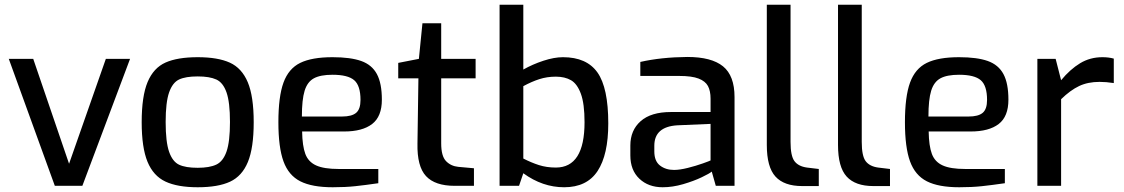

<svg xmlns="http://www.w3.org/2000/svg" viewBox="-20 -783 4737 809"><path d="M17 -535H120L271 -93L426 -535H528L327 0H211Z M577 -268Q577 -378 602 -437.5Q627 -497 677.5 -519.5Q728 -542 813 -542Q898 -542 948.5 -519Q999 -496 1024 -436.5Q1049 -377 1049 -268Q1049 -160 1024.5 -100.5Q1000 -41 949.5 -17.5Q899 6 813 6Q728 6 677 -18Q626 -42 601.5 -101.5Q577 -161 577 -268ZM949 -269Q949 -352 934.5 -393.5Q920 -435 891.5 -448Q863 -461 813 -461Q762 -461 734.5 -448Q707 -435 692.5 -393.5Q678 -352 678 -269Q678 -185 692.5 -143.5Q707 -102 734.5 -89Q762 -76 813 -76Q863 -76 891.5 -89.5Q920 -103 934.5 -144.5Q949 -186 949 -269Z M1153 -268Q1153 -376 1174.5 -435Q1196 -494 1245 -518Q1294 -542 1381 -542Q1457 -542 1502 -526Q1547 -510 1568 -471Q1589 -432 1589 -363Q1589 -292 1548 -260.5Q1507 -229 1430 -229H1253Q1254 -168 1266.5 -134.5Q1279 -101 1312 -86Q1345 -71 1407 -71H1574V-11Q1519 -3 1477 1.5Q1435 6 1382 6Q1295 6 1245.5 -19Q1196 -44 1174.5 -103Q1153 -162 1153 -268ZM1421 -292Q1462 -292 1480.5 -307.5Q1499 -323 1499 -362Q1499 -422 1472.5 -445Q1446 -468 1381 -468Q1330 -468 1302.5 -453Q1275 -438 1263.5 -400.5Q1252 -363 1252 -292Z M1739 -178 1743 -453H1658V-518L1745 -535L1760 -685H1839V-535H1984V-453H1839V-179Q1839 -125 1859.5 -104Q1880 -83 1911 -80L1977 -74V0H1896Q1813 0 1775 -41Q1737 -82 1739 -178Z M2185 -53 2167 0H2085V-763H2185V-490Q2224 -512 2269.5 -527Q2315 -542 2352 -542Q2452 -542 2497.5 -477.5Q2543 -413 2543 -263Q2543 -131 2498 -62.5Q2453 6 2357 6Q2266 6 2185 -53ZM2443 -268Q2443 -346 2427.5 -388Q2412 -430 2386 -445Q2360 -460 2322 -460Q2285 -460 2252.5 -449.5Q2220 -439 2185 -420V-115Q2218 -98 2250.5 -87.5Q2283 -77 2322 -77Q2443 -77 2443 -268Z M2636 -128V-170Q2636 -234 2679.5 -272.5Q2723 -311 2807 -311H2974V-367Q2974 -400 2963 -420.5Q2952 -441 2923.5 -452Q2895 -463 2842 -463H2678V-522Q2766 -542 2876 -543Q2978 -543 3026.5 -503.5Q3075 -464 3075 -374V0H2996L2979 -60Q2970 -52 2936.5 -36Q2903 -20 2858.5 -7Q2814 6 2772 6Q2712 6 2674 -30Q2636 -66 2636 -128ZM2974 -107V-261L2834 -255Q2737 -249 2737 -169V-145Q2737 -104 2761 -85.5Q2785 -67 2820 -67Q2844 -67 2878 -75.5Q2912 -84 2941.5 -94.5Q2971 -105 2974 -107Z M3211 -172V-763H3311V-185Q3311 -126 3327.5 -104Q3344 -82 3380 -77L3430 -71V1H3360Q3284 1 3247.5 -39Q3211 -79 3211 -172Z M3511 -172V-763H3611V-185Q3611 -126 3627.5 -104Q3644 -82 3680 -77L3730 -71V1H3660Q3584 1 3547.5 -39Q3511 -79 3511 -172Z M3793 -268Q3793 -376 3814.5 -435Q3836 -494 3885 -518Q3934 -542 4021 -542Q4097 -542 4142 -526Q4187 -510 4208 -471Q4229 -432 4229 -363Q4229 -292 4188 -260.5Q4147 -229 4070 -229H3893Q3894 -168 3906.5 -134.5Q3919 -101 3952 -86Q3985 -71 4047 -71H4214V-11Q4159 -3 4117 1.5Q4075 6 4022 6Q3935 6 3885.5 -19Q3836 -44 3814.5 -103Q3793 -162 3793 -268ZM4061 -292Q4102 -292 4120.5 -307.5Q4139 -323 4139 -362Q4139 -422 4112.5 -445Q4086 -468 4021 -468Q3970 -468 3942.5 -453Q3915 -438 3903.5 -400.5Q3892 -363 3892 -292Z M4351 -535H4428L4451 -445Q4489 -491 4531 -516.5Q4573 -542 4625 -542Q4652 -542 4673 -536V-433Q4641 -438 4613 -438Q4564 -438 4527 -420.5Q4490 -403 4451 -365V0H4351Z"/></svg>

Font: Exo Medium
Style: Regular
Weight: 500
Designer: Natanael Gama
Foundry: Natanael Gama
Version: Version 1.500; ttfautohint (v1.6)